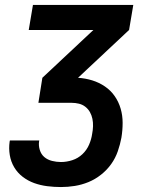

<svg xmlns="http://www.w3.org/2000/svg" viewBox="-20 -550 640 775"><path d="M226 205Q198 205 170.5 201.5Q143 198 118 189Q93 180 72 164Q51 148 37.5 125.5Q24 103 19.5 76Q15 49 19 21Q19 20 19.5 19Q20 18 20 17H139Q139 17 138.5 17.5Q138 18 138 19Q135 37 140.5 55Q146 73 159 84Q172 95 190 99.5Q208 104 226 104Q249 104 272 96.5Q295 89 312.5 72.5Q330 56 339.5 34Q349 12 352 -10Q355 -25 355.5 -40.5Q356 -56 353 -70.5Q350 -85 343 -97.5Q336 -110 324.5 -119Q313 -128 298.5 -131.5Q284 -135 269 -135H135L151 -236L357 -429H96L113 -530H518L501 -429L295 -236Q325 -234 352.5 -225.5Q380 -217 403.5 -201Q427 -185 443 -162Q459 -139 467 -111.5Q475 -84 475 -54Q475 -24 470 6Q465 33 455.5 60.5Q446 88 429 112Q412 136 388 155Q364 174 337 185Q310 196 282 200.5Q254 205 226 205Z"/></svg>

Font: Iosevka Curly Extended
Style: Bold Italic
Weight: 700
Width: 7
Italic angle: -9°
Monospace: yes
Designer: Belleve Invis
Foundry: Belleve Invis
Version: Version 11.1.0; ttfautohint (v1.8.3)